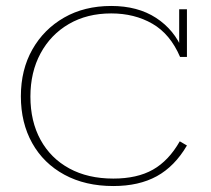

<svg xmlns="http://www.w3.org/2000/svg" viewBox="-20 -614 709 644"><path d="M360 10Q266 10 196 -28Q126 -66 88 -134Q50 -202 50 -291Q50 -380 88.5 -448Q127 -516 195 -555Q263 -594 353 -594Q442 -594 503.5 -554Q565 -514 593 -445H581V-583H607V-423H584Q551 -500 491 -534.5Q431 -569 353 -569Q272 -569 211 -533.5Q150 -498 116 -435Q82 -372 82 -290Q82 -207 116 -145Q150 -83 212.5 -49Q275 -15 360 -15Q440 -15 493 -45Q546 -75 583 -140L607 -126Q566 -56 506 -23Q446 10 360 10Z"/></svg>

Font: Rokkitt Thin
Style: Regular
Weight: 250
Version: Version 3.103